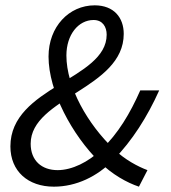

<svg xmlns="http://www.w3.org/2000/svg" viewBox="-20 -688 640 720"><path d="M182 12C266 12 345 -26 406 -89C476 -161 532 -249 577 -349H506C468 -263 423 -187 360 -127C311 -80 250 -50 196 -50C136 -50 95 -86 95 -149C95 -322 444 -355 444 -561C444 -622 407 -668 335 -668C239 -668 162 -588 162 -476C162 -345 251 -181 353 -81C400 -34 456 -3 501 12L533 -50C498 -63 448 -89 407 -129C310 -221 229 -361 229 -480C229 -558 274 -613 331 -613C365 -613 380 -587 380 -558C380 -389 19 -363 19 -139C19 -46 85 12 182 12Z"/></svg>

Font: Source Code Variable
Style: Italic
Weight: 400
Italic angle: -11°
Monospace: yes
Designer: Paul D. Hunt, Teo Tuominen
Foundry: Adobe Systems Incorporated
Version: Version 1.005;PS 1.0;hotconv 16.6.54;makeotf.lib2.5.65590